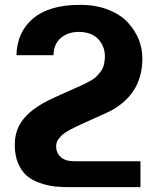

<svg xmlns="http://www.w3.org/2000/svg" viewBox="-20 -562 646 793"><path d="M560.1 104H290Q250 104.5 231 86.7Q211.9 68.8 211.9 43Q211.9 34.7 214.1 26.9Q216.3 19 221.9 12Q227.5 4.9 232.9 -1Q238.3 -6.8 248.5 -13.4Q258.8 -20 266.6 -24.7Q274.4 -29.3 288.6 -36.1Q302.7 -43 312.3 -47.4Q321.8 -51.8 338.9 -59.3Q356 -66.9 366.2 -71.8Q425.3 -97.2 447.3 -109.9Q568.8 -181.2 567.9 -321.8Q567.9 -361.8 552.5 -399.9Q537.1 -438 507.1 -470.2Q477.1 -502.4 426.3 -522.2Q375.5 -542 311 -542Q184.1 -542 117.2 -486.1Q50.3 -430.2 47.9 -334H201.2Q201.2 -379.4 231.7 -405.5Q262.2 -431.6 311 -430.2Q362.3 -428.2 388.9 -397Q415.5 -365.7 413.1 -321.8Q412.1 -304.2 407.7 -289.8Q403.3 -275.4 394 -263.9Q384.8 -252.4 376.2 -244.1Q367.7 -235.8 352.3 -227.5Q336.9 -219.2 327.6 -214.6Q318.4 -210 300.3 -202.1Q292 -198.7 288.1 -196.8Q195.8 -155.8 174.8 -145Q89.8 -100.6 60.5 -45.9Q41 -9.3 41 36.1Q41 80.6 55.2 113.3Q69.3 146 91.3 164.6Q113.3 183.1 145.8 194.1Q178.2 205.1 208 208.3Q237.8 211.4 274.9 210.9H560.1Z"/></svg>

Font: Montserrat arm SemiBold
Style: Regular
Weight: 600
Designer: Julieta Ulanovsky
Foundry: Julieta Ulanovsky
Version: Version 6.000;PS 006.000;hotconv 1.0.88;makeotf.lib2.5.64775